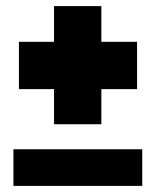

<svg xmlns="http://www.w3.org/2000/svg" viewBox="-20 -611 518 629"><path d="M157 -204H312V-319H429V-474H312V-591H157V-474H42V-319H157ZM24 -2H446V-122H24Z"/></svg>

Font: Vanilla Cream Black
Style: Regular
Weight: 900
Designer: Jeremy Tribby, Jinavaṁso
Foundry: Tribby Type
Version: Version 1.422;Glyphs 3.1.2 (3151)